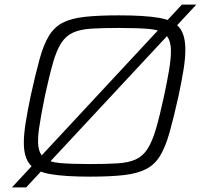

<svg xmlns="http://www.w3.org/2000/svg" viewBox="-20 -763 882 838"><path d="M32 55 774 -743H837L94 55ZM373 8Q263 8 200 -3Q137 -14 110.5 -45.5Q84 -77 84 -140Q84 -177 92 -227.5Q100 -278 114 -345Q135 -440 152.5 -504Q170 -568 193.5 -606.5Q217 -645 254 -664Q291 -683 350.5 -689.5Q410 -696 499 -696Q612 -696 675 -685Q738 -674 763.5 -642Q789 -610 789 -546Q789 -508 781 -458.5Q773 -409 759 -343Q738 -249 720.5 -186.5Q703 -124 680 -85Q657 -46 619.5 -26Q582 -6 522.5 1Q463 8 373 8ZM373 -47Q444 -47 492.5 -50Q541 -53 572 -67Q603 -81 623.5 -112.5Q644 -144 660.5 -200Q677 -256 696 -344Q710 -410 718 -457.5Q726 -505 726 -539Q726 -589 704 -610.5Q682 -632 632.5 -636.5Q583 -641 500 -641Q427 -641 379 -638Q331 -635 299.5 -621Q268 -607 247.5 -575.5Q227 -544 211 -488Q195 -432 176 -344Q167 -300 160.5 -264Q154 -228 150 -199.5Q146 -171 146 -148Q146 -99 168.5 -77.5Q191 -56 240.5 -51.5Q290 -47 373 -47Z"/></svg>

Font: Saira Expanded Light
Style: Italic
Weight: 300
Width: 7
Italic angle: -12°
Designer: Hector Gatti with collaboration of the Omnibus-Type team
Foundry: Omnibus-Type
Version: Version 1.101